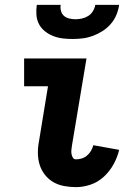

<svg xmlns="http://www.w3.org/2000/svg" viewBox="-20 -760 540 788"><path d="M292 8Q267 8 243 3.5Q219 -1 199 -12.5Q179 -24 164.5 -42.5Q150 -61 143 -83Q136 -105 135.5 -130Q135 -155 140 -180L177 -406H79V-520H335L275 -161Q274 -153 273 -144.5Q272 -136 273.5 -128Q275 -120 279 -113Q283 -106 292 -106Q303 -106 315 -109.5Q327 -113 337 -121.5Q347 -130 353.5 -141Q360 -152 363 -164L469 -145Q462 -115 446.5 -86.5Q431 -58 407 -35.5Q383 -13 352.5 -2.5Q322 8 292 8ZM277 -600Q256 -600 236 -602.5Q216 -605 197.5 -612.5Q179 -620 164 -632Q149 -644 140 -661Q131 -678 129.5 -698.5Q128 -719 131 -740H229Q227 -727 230.5 -714.5Q234 -702 243 -694.5Q252 -687 264.5 -684Q277 -681 290 -681Q303 -681 316.5 -684Q330 -687 342 -694.5Q354 -702 361.5 -714.5Q369 -727 371 -740H469Q466 -719 457.5 -698.5Q449 -678 434 -661Q419 -644 400 -632Q381 -620 360.5 -612.5Q340 -605 319 -602.5Q298 -600 277 -600Z"/></svg>

Font: Iosevka Curly Heavy
Style: Italic
Weight: 900
Italic angle: -9°
Monospace: yes
Designer: Belleve Invis
Foundry: Belleve Invis
Version: Version 22.1.2; ttfautohint (v1.8.4)